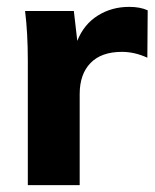

<svg xmlns="http://www.w3.org/2000/svg" viewBox="-20 -539 450 559"><path d="M410 -509 409 -371Q372 -388 335 -388Q275 -388 243.5 -355.5Q212 -323 212 -265V0H61V-362Q61 -443 53 -507H195L205 -420Q224 -468 264.5 -493.5Q305 -519 356 -519Q388 -519 410 -509Z"/></svg>

Font: Muli ExtraBold
Style: Regular
Weight: 800
Designer: Vernon Adams
Foundry: Vernon Adams
Version: Version 2.000